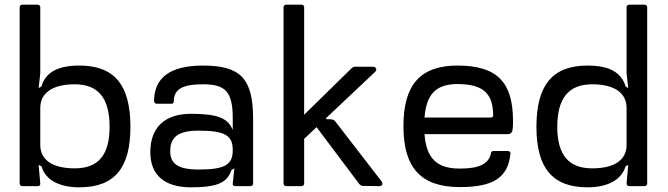

<svg xmlns="http://www.w3.org/2000/svg" viewBox="-20 -795 2854 820"><path d="M142 -775H75C69 -775 64 -770 64 -765V-11C64 -5 69 0 75 0H142C148 0 153 -5 152 -11L145 -91L152 -87L157 -85C175 -23 238 5 319 5C469 5 537 -77 537 -253C537 -432 469 -515 319 -515C228 -515 175 -487 157 -426L152 -423L145 -419L152 -482V-765C152 -770 147 -775 142 -775ZM152 -176V-334C152 -397 203 -435 299 -435C400 -435 448 -376 448 -253C448 -133 400 -76 299 -76C203 -76 152 -113 152 -176Z M796 5C909 5 951 -15 969 -70L974 -72L981 -76L974 -11C973 -5 978 0 984 0H1050C1056 0 1061 -5 1061 -11V-287C1061 -460 1007 -515 847 -515C708 -515 638 -464 638 -363C638 -357 643 -352 649 -352H713C717 -352 722 -355 722 -360C722 -412 755 -435 847 -435C943 -435 974 -403 974 -290V-240C954 -290 910 -309 796 -309C685 -309 622 -252 622 -145C622 -45 685 5 796 5ZM707 -149C707 -209 740 -237 828 -237C942 -237 974 -216 974 -154C974 -92 942 -71 828 -71C740 -71 707 -96 707 -149Z M1374 -286 1372 -290 1582 -488C1592 -497 1586 -510 1573 -510H1497C1491 -510 1485 -507 1480 -502L1279 -305V-765C1279 -771 1274 -775 1268 -775H1202C1196 -775 1191 -770 1191 -765V-11C1191 -5 1196 0 1202 0H1268C1274 0 1279 -5 1279 -11V-202L1332 -252L1513 -11C1517 -5 1524 -1 1531 -1L1601 0C1612 0 1617 -11 1610 -20L1413 -275C1405 -285 1401 -286 1374 -286Z M1934 -515C1775 -515 1703 -433 1703 -256C1703 -78 1778 4 1944 4C2088 4 2150 -37 2160 -139C2161 -145 2156 -150 2149 -150H2088C2080 -150 2077 -147 2077 -140C2067 -96 2029 -75 1944 -75C1846 -75 1801 -118 1793 -222H2145C2167 -222 2171 -229 2171 -278C2171 -443 2104 -515 1934 -515ZM1793 -293C1801 -394 1843 -436 1934 -436C2045 -436 2086 -394 2086 -303C2086 -296 2083 -293 2075 -293Z M2734 -775H2667C2661 -775 2656 -770 2656 -765V-482L2663 -419L2656 -423L2652 -426C2633 -487 2581 -515 2489 -515C2340 -515 2271 -432 2271 -253C2271 -77 2340 5 2489 5C2570 5 2633 -23 2652 -85L2656 -87L2663 -91L2656 -11C2656 -5 2661 0 2667 0H2734C2739 0 2744 -5 2744 -11V-765C2744 -770 2739 -775 2734 -775ZM2360 -253C2360 -376 2409 -435 2509 -435C2606 -435 2656 -397 2656 -334V-176C2656 -113 2606 -76 2509 -76C2409 -76 2360 -133 2360 -253Z"/></svg>

Font: Aldone Medium
Style: Regular
Weight: 500
Designer: Pietro Gregorini
Version: Version 1.500;FEAKit 1.0